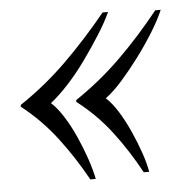

<svg xmlns="http://www.w3.org/2000/svg" viewBox="-44 -573 629 631"><g transform="rotate(-5 270.0 -257.5)"><path d="M335 -529Q320 -496 295 -456.5Q270 -417 240.5 -376Q211 -335 180 -301.5Q149 -268 122 -247Q142 -229 162 -197.5Q182 -166 199 -128Q216 -90 228.5 -53Q241 -16 247 14H229Q187 -62 137 -127.5Q87 -193 22 -244L23 -250Q107 -306 178.5 -376.5Q250 -447 317 -529ZM508 -521Q495 -490 471 -451Q447 -412 418 -373Q389 -334 359.5 -300.5Q330 -267 303 -247Q323 -229 342 -198.5Q361 -168 377.5 -131.5Q394 -95 406.5 -59Q419 -23 424 6H406Q366 -68 317.5 -131.5Q269 -195 205 -244L206 -250Q288 -305 357 -373Q426 -441 490 -521Z"/></g></svg>

Font: Playfair Display Medium
Style: Italic
Weight: 500
Italic angle: -14°
Designer: Claus Eggers Sørensen
Foundry: Claus Eggers Sørensen
Version: Version 1.203